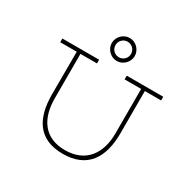

<svg xmlns="http://www.w3.org/2000/svg" viewBox="-198 -1144 1354 1348"><g transform="rotate(30 479.0 -470.0)"><path d="M479 -754C530 -754 572 -798 572 -847C572 -897 530 -940 479 -940C428 -940 386 -896 386 -847C386 -798 428 -754 479 -754ZM479 -910C515 -910 542 -881 542 -847C542 -813 515 -784 479 -784C443 -784 416 -813 416 -847C416 -881 443 -910 479 -910ZM888 -700H592V-670H726V-309C726 -151 649 -30 476 -30C305 -30 234 -151 234 -309V-670H368V-700H70V-670H204L203 -329C202 -129 279 0 476 0C675 0 756 -129 756 -329V-670H888Z"/></g></svg>

Font: Space Cowgirl Thin
Style: Regular
Weight: 100
Designer: Valery Marier
Foundry: Valery Marier
Version: Version 1.000;hotconv 1.0.109;makeotfexe 2.5.65596